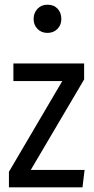

<svg xmlns="http://www.w3.org/2000/svg" viewBox="-20 -797 398 817"><path d="M338 -459 111 -74H340L331 0H18V-66L245 -452H37V-527H338ZM241 -716Q241 -691 224.5 -674Q208 -657 182 -657Q156 -657 139.5 -674Q123 -691 123 -716Q123 -742 139.5 -759.5Q156 -777 182 -777Q209 -777 225 -760Q241 -743 241 -716Z"/></svg>

Font: Fira Sans Compressed
Style: Regular
Weight: 400
Width: 1
Designer: bBox Type GmbH & Carrois Corporate GbR & Edenspiekermann AG
Foundry: bBox Type GmbH & Carrois Corporate GbR & Edenspiekermann AG
Version: Version 4.301